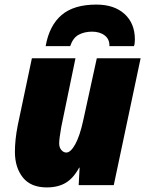

<svg xmlns="http://www.w3.org/2000/svg" viewBox="-20 -807 635 837"><path d="M45 -145Q45 -197 57 -259L119 -553H309L247 -253Q238 -202 238 -182Q238 -164 247.5 -153Q257 -142 269 -142Q288 -142 308 -178Q328 -214 343 -283L402 -553H593L476 0H323L327 -76H325Q300 -30 266.5 -10Q233 10 184 10Q114 10 79.5 -33.5Q45 -77 45 -145ZM400 -787Q478 -787 523 -746Q568 -705 568 -635Q568 -616 564 -606H457Q458 -636 436.5 -652.5Q415 -669 381 -669Q348 -669 323 -655.5Q298 -642 286 -606H179Q195 -696 248.5 -741.5Q302 -787 400 -787Z"/></svg>

Font: Noto Sans Display Black
Style: Italic
Weight: 900
Italic angle: -12°
Designer: Monotype Design team
Foundry: Monotype Imaging Inc.
Version: Version 1.000